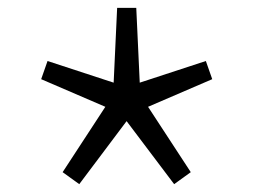

<svg xmlns="http://www.w3.org/2000/svg" viewBox="-20 -576 640 485"><path d="M180.2 -110.8 138.2 -141.1 246.1 -306.2 84 -376 100.1 -421.9 267.1 -367.2 275.9 -556.2H324.2L333 -367.2L500 -421.9L516.1 -376L354 -306.2L461.9 -141.1L419.9 -110.8L299.8 -270Z"/></svg>

Font: Office Code Pro D
Style: Regular
Weight: 400
Designer: Nathan Rutzky & Paul D. Hunt
Foundry: Adobe Systems Incorporated
Version: Version 1.004;PS 001.004;hotconv 1.0.70;makeotf.lib2.5.58329